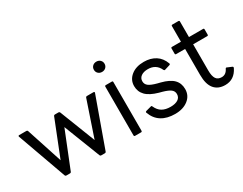

<svg xmlns="http://www.w3.org/2000/svg" viewBox="-81 -1183 2095 1655"><g transform="rotate(-30 967.0 -355.5)"><path d="M212 0Q203 0 200 -8L26 -493L25 -497Q25 -505 35 -505H106Q115 -505 118 -497L235 -139L377 -497Q380 -505 389 -505H426Q434 -505 438 -497L576 -143L696 -497Q699 -505 708 -505H773Q786 -505 782 -493L608 -8Q605 0 596 0H559Q550 0 547 -8L406 -370L261 -8Q258 0 249 0Z M873 -670Q873 -692 888 -706.5Q903 -721 926 -721Q949 -721 964 -706.5Q979 -692 979 -670Q979 -648 964 -633.5Q949 -619 926 -619Q903 -619 888 -633.5Q873 -648 873 -670ZM897 0Q886 0 886 -11V-495Q886 -505 897 -505H956Q966 -505 966 -495V-11Q966 0 956 0Z M1080 -124 1079 -128Q1079 -134 1087 -137L1139 -151Q1141 -152 1144 -152Q1151 -152 1152 -145Q1171 -102 1204 -82.5Q1237 -63 1288 -63Q1334 -63 1361.5 -80.5Q1389 -98 1389 -132Q1389 -161 1366 -178.5Q1343 -196 1290 -211L1260 -219Q1178 -242 1140.5 -280.5Q1103 -319 1103 -375Q1103 -436 1151.5 -475.5Q1200 -515 1279 -515Q1346 -515 1394 -484.5Q1442 -454 1464 -393Q1465 -391 1465 -388Q1465 -385 1463 -383Q1461 -381 1458 -380L1406 -364Q1404 -363 1401 -363Q1396 -363 1392 -370Q1359 -443 1278 -443Q1236 -443 1210.5 -425Q1185 -407 1185 -375Q1185 -346 1208.5 -328Q1232 -310 1289 -295L1317 -288Q1399 -267 1435.5 -229.5Q1472 -192 1472 -134Q1472 -69 1421.5 -29.5Q1371 10 1291 10Q1211 10 1157.5 -23.5Q1104 -57 1080 -124Z M1644 -175V-433H1555Q1545 -433 1545 -443V-495Q1545 -505 1555 -505H1644V-660Q1644 -670 1654 -670H1713Q1724 -670 1724 -660V-505H1864Q1874 -505 1874 -495V-443Q1874 -433 1864 -433H1724V-173Q1724 -116 1741.5 -90Q1759 -64 1797 -64Q1840 -64 1862 -110Q1867 -120 1876 -115L1921 -96Q1931 -91 1925 -79Q1881 10 1790 10Q1720 10 1682 -35.5Q1644 -81 1644 -175Z"/></g></svg>

Font: LINE Seed Sans TH App
Style: Regular
Weight: 400
Designer: Dalton Maag Ltd | Thai characters by Cadson Demak Co.,Ltd.
Foundry: Dalton Maag Ltd
Version: Version 1.003